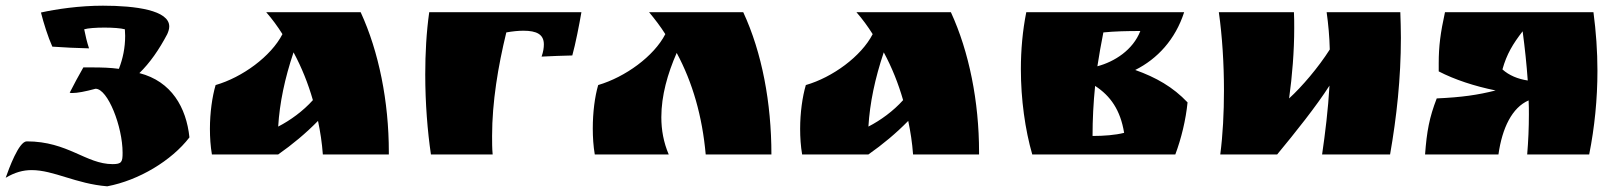

<svg xmlns="http://www.w3.org/2000/svg" viewBox="-55 -543 5665 675"><path d="M89 -499C98 -463 114 -412 129 -379C170 -376 216 -374 258 -373C251 -394 245 -419 241 -440C254 -444 283 -446 312 -446C341 -446 370 -444 384 -440C384 -432 385 -425 385 -417C385 -375 377 -337 363 -301C334 -305 303 -306 269 -306H238C221 -276 205 -247 190 -217C193 -216 196 -216 200 -216C217 -216 244 -221 281 -231C324 -231 376 -98 376 -6C376 26 373 34 341 34C247 34 184 -46 39 -46C11 -46 -24 51 -35 82C-3 63 26 55 56 55C134 55 211 103 322 112C433 91 548 22 611 -60C600 -165 548 -257 435 -286C472 -322 504 -368 533 -423C537 -432 540 -441 540 -450C540 -507 422 -523 307 -523C224 -523 143 -511 89 -499Z M881 -500C902 -476 921 -450 938 -423C898 -345 797 -271 703 -244C691 -203 683 -147 683 -90C683 -60 685 -29 690 0H923C973 -35 1021 -75 1063 -118C1071 -80 1077 -41 1080 0H1312V-8C1312 -186 1277 -361 1213 -500ZM1045 -191C1011 -153 966 -120 923 -98C928 -181 946 -267 977 -359C1006 -305 1028 -250 1045 -191Z M1989 -500C1811 -500 1632 -500 1454 -500C1444 -430 1440 -355 1440 -281C1440 -180 1448 -81 1460 0C1529 0 1608 0 1677 0C1675 -21 1675 -43 1675 -65C1675 -184 1696 -310 1725 -429C1747 -433 1768 -435 1785 -435C1832 -435 1857 -422 1857 -387C1857 -375 1855 -361 1849 -344C1890 -346 1915 -347 1957 -348C1968 -387 1982 -459 1989 -500Z M2227 -500C2247 -476 2267 -450 2284 -423C2244 -345 2143 -272 2048 -244C2036 -203 2029 -148 2029 -91C2029 -61 2031 -29 2036 0C2107 0 2224 0 2296 0C2278 -42 2270 -86 2270 -131C2270 -207 2292 -284 2324 -357C2380 -253 2414 -134 2426 0C2503 0 2580 0 2657 0C2657 -181 2624 -358 2558 -500C2448 -500 2337 -500 2227 -500Z M2956 -500C2977 -476 2996 -450 3013 -423C2973 -345 2872 -271 2778 -244C2766 -203 2758 -147 2758 -90C2758 -60 2760 -29 2765 0H2998C3048 -35 3096 -75 3138 -118C3146 -80 3152 -41 3155 0H3387V-8C3387 -186 3352 -361 3288 -500ZM3120 -191C3086 -153 3041 -120 2998 -98C3003 -181 3021 -267 3052 -359C3081 -305 3103 -250 3120 -191Z M3786 -65C3786 -123 3789 -182 3795 -241C3849 -206 3884 -156 3897 -76C3866 -68 3825 -65 3786 -65ZM3553 -500C3540 -435 3534 -367 3534 -300C3534 -193 3549 -87 3574 0H4077C4098 -56 4114 -122 4120 -183C4069 -237 4009 -271 3936 -297C4014 -336 4077 -404 4108 -500ZM3803 -310C3809 -349 3816 -389 3824 -429C3864 -433 3907 -434 3954 -434C3928 -367 3863 -326 3803 -310Z M4435 0C4498 -76 4573 -170 4619 -242C4614 -157 4604 -75 4593 0C4670 0 4756 0 4832 0C4855 -131 4870 -268 4870 -410C4870 -440 4869 -470 4868 -500C4780 -500 4696 -500 4609 -500C4615 -457 4619 -413 4620 -369C4580 -306 4522 -238 4477 -197C4488 -276 4495 -363 4495 -444C4495 -463 4495 -482 4494 -500C4406 -500 4318 -500 4230 -500C4242 -415 4248 -319 4248 -225C4248 -146 4244 -69 4235 0C4301 0 4368 0 4435 0Z M5203 -225C5140 -209 5084 -201 4996 -197C4970 -130 4961 -81 4955 0H5213C5226 -93 5261 -165 5319 -190C5320 -173 5320 -157 5320 -141C5320 -94 5318 -47 5314 0H5532C5551 -95 5561 -195 5561 -294C5561 -363 5556 -432 5547 -500H5025C5009 -427 5003 -380 5003 -321V-292C5059 -263 5129 -240 5203 -225ZM5298 -433C5306 -374 5312 -316 5316 -260C5282 -265 5250 -278 5227 -299C5242 -353 5264 -389 5298 -433Z"/></svg>

Font: Ruslan Display
Style: Regular
Weight: 400
Designer: Denis Masharov, Vladimir Rabdu
Foundry: Denis Masharov, Vladimir Rabdu
Version: Version 1.001